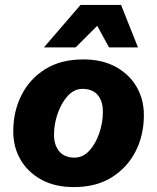

<svg xmlns="http://www.w3.org/2000/svg" viewBox="-20 -752 640 782"><path d="M281 10Q204 10 149 -20Q94 -50 64 -101Q34 -152 34 -217Q34 -298 67.5 -364.5Q101 -431 164.5 -470.5Q228 -510 319 -510Q396 -510 451 -480Q506 -450 536 -399Q566 -348 566 -283Q566 -202 532.5 -136Q499 -70 435.5 -30Q372 10 281 10ZM283 -110Q318 -110 344 -138.5Q370 -167 384.5 -210Q399 -253 399 -297Q399 -340 378 -365Q357 -390 316 -390Q282 -390 256 -361.5Q230 -333 215 -290Q200 -247 200 -203Q200 -161 221.5 -135.5Q243 -110 283 -110ZM159 -559 308 -732H473L542 -559H424L376 -647L288 -559Z"/></svg>

Font: Work Sans
Style: Bold Italic
Weight: 700
Italic angle: -13°
Designer: Wei Huang
Foundry: Wei Huang
Version: Version 2.010; ttfautohint (v1.8.3)